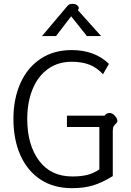

<svg xmlns="http://www.w3.org/2000/svg" viewBox="-20 -971 682 1001"><path d="M50 -351Q50 -457 87 -538.5Q124 -620 192.5 -665Q261 -710 353 -710Q474 -710 548 -638L517 -584Q486 -618 447 -633.5Q408 -649 353 -649Q282 -649 229.5 -611Q177 -573 149.5 -505Q122 -437 122 -351Q122 -216 183.5 -133.5Q245 -51 357 -51Q404 -51 436.5 -59.5Q469 -68 498 -88V-309H329V-368H525Q536 -382 550 -382Q566 -382 579 -367.5Q592 -353 592 -340Q592 -333 584.5 -326.5Q577 -320 572.5 -312.5Q568 -305 568 -288V-53Q511 -18 464 -4Q417 10 355 10Q259 10 190.5 -35.5Q122 -81 86 -162.5Q50 -244 50 -351ZM324 -931Q333 -943 339.5 -947Q346 -951 357 -951Q376 -951 385 -941Q394 -931 389 -923L386 -918L507 -783H433L351 -886L272 -783H199Z"/></svg>

Font: Niramit Light
Style: Regular
Weight: 300
Designer: Katatrad Aksorn Co.,Ltd.
Foundry: Cadson Demak Co.,Ltd.
Version: Version 1.000; ttfautohint (v1.6)